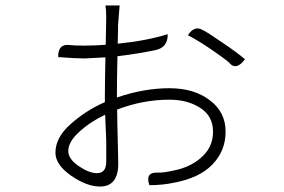

<svg xmlns="http://www.w3.org/2000/svg" viewBox="-20 -637 1040 703"><path d="M527 41Q511 -5 553 -5Q577 -3 631 -16Q686 -30 723 -66Q760 -102 760 -155Q760 -212 713 -242Q667 -272 600 -272Q504 -272 409 -236Q409 -200 411 -129Q413 -59 413 -38Q413 46 346 46Q298 46 240 6Q183 -34 183 -78Q183 -134 239 -183Q295 -233 364 -263V-286Q364 -329 366 -427L289 -423Q257 -423 193 -428Q192 -478 236 -472Q249 -470 289 -470Q326 -470 367 -473Q369 -561 369 -570Q369 -600 366 -617H418Q414 -571 412 -542Q413 -548 411 -477Q519 -488 594 -512Q595 -464 551 -454Q491 -441 410 -431Q408 -335 408 -280Q507 -314 600 -314Q691 -314 748 -270Q806 -227 806 -155Q806 -84 757 -34Q709 15 617 32Q575 41 527 41ZM668 -508Q692 -545 722 -527Q733 -523 790 -484Q848 -445 877 -420Q847 -380 823 -403Q821 -409 765 -448Q709 -487 668 -508ZM230 -84Q230 -55 268 -29Q306 -3 335 -3Q369 -3 369 -45V-122Q366 -183 365 -217Q310 -191 270 -154Q230 -118 230 -84Z"/></svg>

Font: Swei Half Moon CJK SC
Style: Light
Weight: 300
Version: Version 2.071